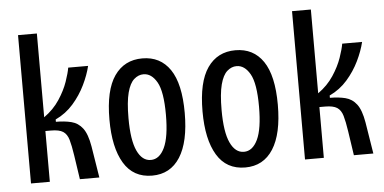

<svg xmlns="http://www.w3.org/2000/svg" viewBox="-50 -796 1810 904"><g transform="rotate(-5 855.5 -344.0)"><path d="M63 0V-701H152V-305Q197 -337 225 -379.5Q253 -422 267 -462.5Q281 -503 285 -528H379Q369 -486 346.5 -439.5Q324 -393 289 -353Q254 -313 205 -290V-279Q246 -279 278 -271Q310 -263 331 -235.5Q352 -208 362 -149L386 0H294L277 -114Q270 -161 262 -188.5Q254 -216 235.5 -228Q217 -240 179 -240H152V0Z M635 13Q546 13 501.5 -61Q457 -135 457 -267Q457 -406 504 -473.5Q551 -541 636 -541Q721 -541 767 -473.5Q813 -406 813 -268Q813 -131 767 -59Q721 13 635 13ZM635 -61Q676 -61 700 -111.5Q724 -162 724 -267Q724 -377 698.5 -421.5Q673 -466 635 -466Q611 -466 590.5 -448Q570 -430 558.5 -386.5Q547 -343 547 -266Q547 -162 570.5 -111.5Q594 -61 635 -61Z M1075 13Q986 13 941.5 -61Q897 -135 897 -267Q897 -406 944 -473.5Q991 -541 1076 -541Q1161 -541 1207 -473.5Q1253 -406 1253 -268Q1253 -131 1207 -59Q1161 13 1075 13ZM1075 -61Q1116 -61 1140 -111.5Q1164 -162 1164 -267Q1164 -377 1138.5 -421.5Q1113 -466 1075 -466Q1051 -466 1030.5 -448Q1010 -430 998.5 -386.5Q987 -343 987 -266Q987 -162 1010.5 -111.5Q1034 -61 1075 -61Z M1358 0V-701H1447V-305Q1492 -337 1520 -379.5Q1548 -422 1562 -462.5Q1576 -503 1580 -528H1674Q1664 -486 1641.5 -439.5Q1619 -393 1584 -353Q1549 -313 1500 -290V-279Q1541 -279 1573 -271Q1605 -263 1626 -235.5Q1647 -208 1657 -149L1681 0H1589L1572 -114Q1565 -161 1557 -188.5Q1549 -216 1530.5 -228Q1512 -240 1474 -240H1447V0Z"/></g></svg>

Font: Bricolage Grotesque 10pt Condensed
Style: Regular
Weight: 400
Width: 3
Designer: Mathieu Triay
Foundry: Atelier Triay
Version: Version 1.000; ttfautohint (v1.8.4.7-5d5b);gftools[0.9.29]